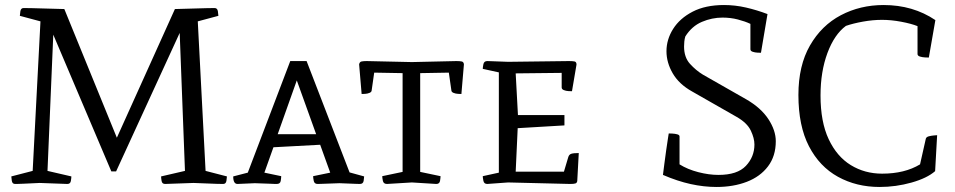

<svg xmlns="http://www.w3.org/2000/svg" viewBox="-20 -732 3799 764"><path d="M138 -4Q95 -2 74 -1Q53 0 46.5 0Q40 0 40 0Q29 0 27 -12.5Q25 -25 25 -30L110 -52L141 -647L59 -669Q59 -674 61 -687Q63 -700 74 -700Q74 -700 109 -699.5Q144 -699 236 -696L445 -184L676 -696Q768 -699 801 -699.5Q834 -700 834 -700Q845 -700 847 -687Q849 -674 849 -669L767 -647L798 -52L883 -30Q883 -25 881 -12.5Q879 0 868 0Q868 0 841.5 -0.5Q815 -1 750 -4L637 0Q625 0 623 -12Q621 -24 621 -30L716 -52L695 -601L442 -50H423L192 -594L169 -52L264 -30Q264 -24 262 -12Q260 0 248 0Z M1032 -45 1099 -31Q1099 -24 1097 -12Q1095 0 1081 0Q1081 0 1075.5 0Q1070 0 1052 -1Q1034 -2 994 -3L925 0Q908 0 908 -30L966 -45L1135 -489H1200L1371 -46L1429 -30Q1429 -25 1427 -12.5Q1425 0 1412 0Q1412 0 1395 -0.5Q1378 -1 1331 -3Q1278 -1 1261 -0.5Q1244 0 1244 0Q1231 0 1228.5 -12Q1226 -24 1226 -31L1294 -45L1254 -156L1068 -146ZM1161 -412 1085 -198H1238Z M1582 -441 1469 -443 1459 -373Q1459 -366 1450.5 -362.5Q1442 -359 1432.5 -358.5Q1423 -358 1419 -358L1409 -476Q1411 -486 1419 -487.5Q1427 -489 1439 -489L1619 -485L1796 -489Q1809 -489 1817 -487.5Q1825 -486 1826 -476L1816 -358Q1813 -358 1803 -358.5Q1793 -359 1784.5 -362.5Q1776 -366 1776 -373L1766 -443Q1738 -443 1709.5 -442Q1681 -441 1652 -441V-48L1733 -31Q1733 -25 1731 -12.5Q1729 0 1716 0L1619 -6L1520 0Q1506 0 1503.5 -12.5Q1501 -25 1501 -31L1582 -48Z M2249 0 2002 -6 1919 0Q1906 0 1903.5 -12.5Q1901 -25 1901 -31L1965 -45V-444L1901 -458Q1901 -464 1903.5 -476.5Q1906 -489 1919 -489Q1919 -489 1935 -488.5Q1951 -488 2002 -486L2244 -489Q2258 -489 2266 -487.5Q2274 -486 2274 -475L2256 -369Q2252 -369 2242 -369.5Q2232 -370 2223.5 -373.5Q2215 -377 2215 -384V-442L2032 -440L2041 -274H2226V-233L2040 -222L2032 -49H2224L2241 -106Q2244 -117 2253 -120Q2262 -123 2283 -123L2277 -12Q2276 -4 2269.5 -2Q2263 0 2249 0Z M3067 -170Q3067 -111 3036 -70Q3005 -29 2951.5 -8.5Q2898 12 2831 12Q2781 12 2728.5 0.5Q2676 -11 2618 -36Q2620 -52 2623.5 -79.5Q2627 -107 2631 -135Q2635 -163 2638 -182Q2641 -201 2641 -201Q2645 -201 2655.5 -200.5Q2666 -200 2675 -197.5Q2684 -195 2684 -189V-78Q2716 -58 2758.5 -47Q2801 -36 2839 -36Q2914 -36 2948 -72Q2982 -108 2982 -157Q2982 -182 2967.5 -212.5Q2953 -243 2911 -267L2734 -368Q2682 -397 2657 -440Q2632 -483 2632 -528Q2632 -575 2658.5 -617Q2685 -659 2736 -685.5Q2787 -712 2861 -712Q2905 -712 2948.5 -702Q2992 -692 3034 -676L3008 -522Q3004 -522 2994 -522.5Q2984 -523 2975 -526Q2966 -529 2966 -536V-637Q2945 -647 2916 -654.5Q2887 -662 2855 -662Q2813 -662 2773 -645Q2733 -628 2707 -587Q2704 -577 2703 -566.5Q2702 -556 2702 -547Q2702 -504 2725.5 -478Q2749 -452 2777 -435L2949 -337Q3008 -303 3037.5 -258Q3067 -213 3067 -170Z M3709 -194 3701 -51Q3669 -23 3607 -5.5Q3545 12 3480 12Q3388 12 3314.5 -28.5Q3241 -69 3199 -150Q3157 -231 3157 -354Q3157 -471 3203 -551Q3249 -631 3326 -671.5Q3403 -712 3496 -712Q3613 -712 3702 -652L3676 -503Q3672 -503 3661 -503.5Q3650 -504 3640.5 -507Q3631 -510 3631 -517V-628Q3606 -638 3566 -645.5Q3526 -653 3490 -653Q3453 -653 3414 -646Q3375 -639 3346 -629Q3300 -595 3272.5 -521Q3245 -447 3245 -352Q3245 -247 3277.5 -178Q3310 -109 3365.5 -75Q3421 -41 3490 -41Q3580 -41 3641 -78L3664 -180Q3666 -187 3675.5 -189.5Q3685 -192 3695.5 -193Q3706 -194 3709 -194Z"/></svg>

Font: Mate SC
Style: Regular
Weight: 400
Designer: Eduardo Rodriguez Tunni
Foundry: Eduardo Rodriguez Tunni
Version: Version 1.003; ttfautohint (v1.8.4.7-5d5b);gftools[0.9.24]